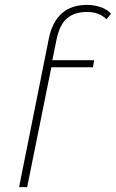

<svg xmlns="http://www.w3.org/2000/svg" viewBox="-20 -765 474 785"><path d="M434 -709 415 -686Q387 -716 335 -716Q283 -716 253 -689Q223 -662 211 -603L194 -519H365L360 -490H190L91 0H58L180 -609Q194 -676 233 -710.5Q272 -745 336 -745Q366 -745 392.5 -735.5Q419 -726 434 -709Z"/></svg>

Font: Montserrat Alternates ExLight
Style: Italic
Weight: 275
Italic angle: -11.3°
Designer: Julieta Ulanovsky
Foundry: Julieta Ulanovsky
Version: Version 7.200